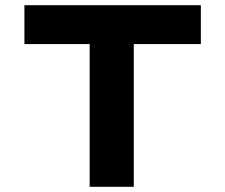

<svg xmlns="http://www.w3.org/2000/svg" viewBox="-20 -720 868 740"><path d="M325.6 0V-550.1H74.1V-700H754.1V-550.1H495.6V0Z"/></svg>

Font: Lexend Mega
Style: Regular
Weight: 400
Designer: Bonnie Shaver-Troup, Thomas Jockin
Foundry: Lexend
Version: Version 1.007